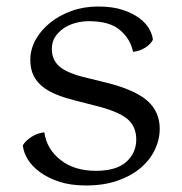

<svg xmlns="http://www.w3.org/2000/svg" viewBox="-20 -552 559 589"><path d="M50 -106Q58 -120 76.5 -132Q95 -144 116 -146Q123 -95 165.5 -61.5Q208 -28 274 -28Q337 -28 367.5 -55.5Q398 -83 398 -124Q398 -165 369.5 -188Q341 -211 272 -228L213 -243Q181 -251 155.5 -261Q130 -271 111.5 -285.5Q93 -300 83 -320Q73 -340 73 -369Q73 -400 89 -429.5Q105 -459 133.5 -482Q162 -505 199.5 -518.5Q237 -532 281 -532Q326 -532 357 -521.5Q388 -511 408.5 -495.5Q429 -480 438.5 -462Q448 -444 449 -430Q442 -416 425 -405.5Q408 -395 388 -393Q381 -431 349 -459Q317 -487 253 -487Q232 -487 211.5 -481.5Q191 -476 175 -465Q159 -454 149 -438.5Q139 -423 139 -402Q139 -368 163 -347.5Q187 -327 247 -313L308 -298Q395 -276 432.5 -242.5Q470 -209 470 -157Q470 -124 455 -92.5Q440 -61 411 -36.5Q382 -12 340 2.5Q298 17 244 17Q197 17 162 5.5Q127 -6 102.5 -24Q78 -42 65 -63.5Q52 -85 50 -106Z"/></svg>

Font: Gotu
Style: Regular
Weight: 400
Designer: Sarang Kulkarni & Kailash Malviya
Foundry: Ek Type
Version: Version 2.320;hotconv 1.0.109;makeotfexe 2.5.65596; ttfautoh